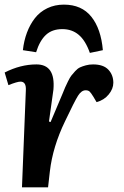

<svg xmlns="http://www.w3.org/2000/svg" viewBox="-20 -803 531 823"><path d="M253.9 -783.2Q330.1 -783.2 371.6 -731.2Q413.1 -679.2 420.9 -587.9L365.2 -576.2Q346.7 -628.9 317.6 -653.6Q288.6 -678.2 247.1 -678.2Q203.6 -678.2 177 -653.6Q150.4 -628.9 134.8 -579.1L78.1 -587.9Q82.5 -628.4 95.5 -663.1Q108.4 -697.8 129.6 -725.1Q150.9 -752.4 182.9 -767.8Q214.8 -783.2 253.9 -783.2ZM90.8 -416Q92.8 -453.1 67.9 -453.1Q53.7 -453.1 16.1 -438L0 -492.2Q67.9 -526.9 136.2 -526.9Q218.3 -526.9 209 -418.9L189.9 -282.2L196.8 -279.8L247.1 -398.9Q255.4 -419.4 259.3 -428.5Q263.2 -437.5 271.5 -454.3Q279.8 -471.2 285.9 -479Q292 -486.8 302.2 -498Q312.5 -509.3 323 -514.2Q333.5 -519 347.9 -522.9Q362.3 -526.9 378.9 -526.9Q423.3 -526.9 444.6 -504.2Q465.8 -481.4 465.8 -448.2Q465.8 -422.4 446 -398.2Q426.3 -374 394 -365.2L380.9 -387.2Q370.6 -404.3 364.5 -410.2Q358.4 -416 347.2 -416Q329.1 -416 314.5 -392.8Q299.8 -369.6 258.8 -283.2Q206.1 -174.3 193.8 -68.8L186 0H74.2Z"/></svg>

Font: Literata Book
Style: Bold Italic
Weight: 700
Italic angle: -3°
Designer: Latin by Veronika Burian and Jose Scaglione. Greek by Irene Vlachou. Cyrillic by Vera Evstafieva
Foundry: TypeTogether
Version: Version 1.003;PS 001.003;hotconv 1.0.88;makeotf.lib2.5.64775